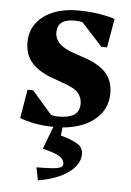

<svg xmlns="http://www.w3.org/2000/svg" viewBox="-52 -505 534 782"><g transform="rotate(5 215.5 -114.0)"><path d="M185.7 15.6Q136 15.6 99.4 8.4Q62.9 1.2 38.9 -8.8L58.5 -125.9H81.4L162.7 -32Q168 -30.6 176.5 -29.3Q185 -28 194.1 -28Q234.9 -28 256.9 -41.9Q278.9 -55.8 278.9 -88.4Q278.9 -112.9 263.1 -131.8Q247.3 -150.8 195 -168L167.1 -178.4Q106.1 -198 73.8 -231.3Q41.4 -264.5 41.4 -319Q41.4 -365.1 66.8 -397.9Q92.1 -430.7 135.6 -448.2Q179.1 -465.6 233.7 -465.6Q281.4 -465.6 323.9 -458.6Q366.5 -451.6 386.5 -443.6L366.2 -326.1H343L258 -418.9Q253 -420.9 244.1 -421.9Q235.2 -423 223.4 -423Q154.9 -423 154.9 -368.1Q154.9 -344.2 173.7 -324.4Q192.5 -304.5 234 -291.1L266.1 -279.9Q332.6 -259.6 364.2 -226.6Q395.7 -193.6 395.7 -141.9Q395.7 -91.6 367.9 -56.4Q340.1 -21.3 292.9 -2.8Q245.6 15.6 185.7 15.6ZM132.9 238.1 122.1 185.7Q168.9 185.7 191.9 183.3Q215 180.9 222.6 175.6Q230.1 170.4 230.1 163.9Q230.1 144.4 210.7 132.1Q191.3 119.9 141.3 107.9L182.4 0H215.2L210.1 48.3Q255.1 60.3 278.7 74.8Q302.4 89.3 302.4 117.4Q302.4 132.8 294 150.1Q285.6 167.5 266.4 184.3Q247.1 201.1 214.4 215.4Q181.7 229.6 132.9 238.1Z"/></g></svg>

Font: Ancizar Serif Light
Style: Regular
Weight: 300
Designer: Cesar Puertas, Viviana Monsalve, Julian Moncada, Julian Prieto, Jose Castro, Felipe Aragon, Mariel Hernandez, Sara Alarc
Version: Version 8.100